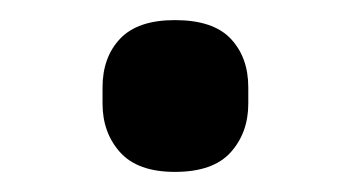

<svg xmlns="http://www.w3.org/2000/svg" viewBox="-20 -551 348 191"><path d="M154 -380Q117 -380 99.5 -399.5Q82 -419 82 -448V-464Q82 -494 99.5 -512.5Q117 -531 154 -531Q192 -531 209.5 -512.5Q227 -494 227 -464V-448Q227 -419 209.5 -399.5Q192 -380 154 -380Z"/></svg>

Font: IBM Plex Sans Medium
Style: Regular
Weight: 500
Designer: Mike Abbink, Paul van der Laan, Pieter van Rosmalen
Foundry: Bold Monday
Version: Version 3.201